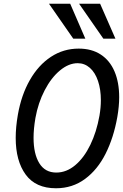

<svg xmlns="http://www.w3.org/2000/svg" viewBox="-20 -995 658 1027"><path d="M64 -257.5Q64 -315 75.5 -381Q94 -487 139.8 -567Q185.5 -647 252.5 -691Q319.5 -735 401 -735Q470.5 -735 519 -703.2Q567.5 -671.5 592.5 -613Q617.5 -554.5 617.5 -475Q617.5 -426.5 607.5 -369Q588 -259 545 -173.2Q502 -87.5 434.8 -37.8Q367.5 12 279.5 12Q171 12 117.5 -61Q64 -134 64 -257.5ZM512 -376Q519.5 -419.5 519.5 -459Q519.5 -517 504.2 -562Q489 -607 460.8 -632Q432.5 -657 395.5 -657Q347.5 -657 300.8 -618.2Q254 -579.5 219 -512.2Q184 -445 169.5 -364Q159.5 -305.5 159.5 -258Q159.5 -172 190.2 -122Q221 -72 281 -72Q335.5 -72 382.5 -111.5Q429.5 -151 463 -220Q496.5 -289 512 -376ZM242 -975H355.5L436.5 -788H372ZM403 -975H515.5L597.5 -788H533Z"/></svg>

Font: JuliaMono
Style: Italic
Weight: 400
Italic angle: -9°
Monospace: yes
Designer: cormullion
Foundry: corm
Version: Version 0.057; ttfautohint (v1.8.4)